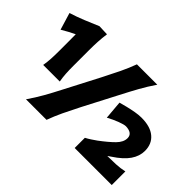

<svg xmlns="http://www.w3.org/2000/svg" viewBox="-136 -1172 1522 1522"><g transform="rotate(45 625.0 -411.0)"><path d="M154.8 -289.1Q161.6 -330.1 163.8 -368.4Q166 -406.7 166 -455.1Q166 -502.4 166 -549.3Q166 -596.2 165.5 -643.6Q139.2 -630.9 111.3 -616.2Q83.5 -601.6 54.7 -584L11.2 -727.5Q75.2 -747.6 134.8 -772Q194.3 -796.4 253.4 -821.8L340.8 -818.4Q334 -770 331.5 -723.6Q329.1 -677.2 329.1 -630.4V-455.1Q329.1 -406.7 331.3 -368.4Q333.5 -330.1 340.8 -289.1ZM251 0Q294.4 -63 329.1 -124.3Q363.8 -185.5 403.8 -263.7L551.3 -547.4Q592.8 -627.9 622.8 -690.4Q652.8 -752.9 676.8 -817.9H905.3Q860.8 -752.9 826.2 -690.4Q791.5 -627.9 750 -547.4L602.5 -263.7Q562.5 -185.5 533.4 -124.3Q504.4 -63 481.4 0ZM796.9 0V-114.3Q818.4 -125.5 841.1 -140.4Q863.8 -155.3 882.8 -168.9Q955.1 -222.7 996.8 -264.9Q1038.6 -307.1 1038.6 -351.6Q1038.6 -406.2 963.4 -409.2Q942.9 -409.2 897.7 -392.1Q852.5 -375 807.1 -350.1L793.9 -505.4Q819.3 -512.7 856.2 -522Q893.1 -531.2 931.9 -538.1Q970.7 -544.9 1001.5 -544.9Q1101.6 -544.9 1154.5 -500.2Q1207.5 -455.6 1207.5 -377.9Q1207.5 -318.8 1170.2 -264.4Q1132.8 -210 1050.3 -156.2L1024.4 -138.2Q1071.8 -138.2 1119.4 -140.4Q1167 -142.6 1212.4 -152.8V0Z"/></g></svg>

Font: Pinar-DS1-FD ExtraBold
Style: Regular
Weight: 800
Designer: Amin Abedi
Version: Version 2.000